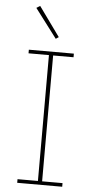

<svg xmlns="http://www.w3.org/2000/svg" viewBox="-62 -967 495 1003"><g transform="rotate(5 186.0 -465.5)"><path d="M68 0V-19H175V-679H68V-698H304V-679H197V-19H304V0ZM88 -919 107 -931 218 -777 203 -767Z"/></g></svg>

Font: IBM Plex Sans Arabic Thin
Style: Regular
Weight: 100
Designer: Mike Abbink, Paul van der Laan, Pieter van Rosmalen, Wael Morcos, Khajak Apelian
Foundry: Bold Monday
Version: Version 1.101